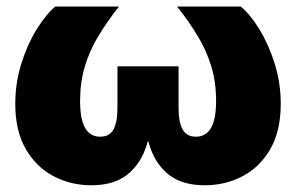

<svg xmlns="http://www.w3.org/2000/svg" viewBox="-20 -549 890 577"><path d="M253.9 7.8Q193.4 7.8 141.4 -19.3Q89.4 -46.4 57.6 -100.8Q25.9 -155.3 25.9 -236.8Q25.9 -299.3 43.9 -357.2Q62 -415 89.8 -460.2Q117.7 -505.4 146 -529.3H337.4Q301.8 -483.9 275.4 -440.2Q249 -396.5 234.9 -349.1Q220.7 -301.8 220.7 -245.6Q220.7 -191.4 235.6 -164.8Q250.5 -138.2 281.2 -138.2Q309.1 -138.2 321 -159.9Q333 -181.6 333 -225.6V-349.6H516.6V-225.6Q516.6 -181.6 528.8 -159.9Q541 -138.2 568.4 -138.2Q599.1 -138.2 614.3 -164.8Q629.4 -191.4 629.4 -245.6Q629.4 -302.2 615 -349.6Q600.6 -397 574.2 -440.7Q547.9 -484.4 512.2 -529.3H703.6Q732.4 -505.4 760 -460.2Q787.6 -415 805.7 -357.2Q823.7 -299.3 823.7 -236.8Q823.7 -155.3 792.2 -100.8Q760.7 -46.4 708.7 -19.3Q656.7 7.8 595.7 7.8Q530.3 7.8 490.7 -21.5Q451.2 -50.8 432.6 -102.3Q414.1 -153.8 411.1 -219.7H439Q436 -153.8 417.2 -102.3Q398.4 -50.8 358.9 -21.5Q319.3 7.8 253.9 7.8Z"/></svg>

Font: Inter 24pt Black
Style: Regular
Weight: 900
Designer: Rasmus Andersson
Foundry: rsms
Version: Version 4.001;git-66647c0bb